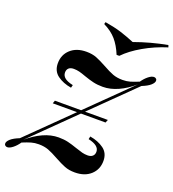

<svg xmlns="http://www.w3.org/2000/svg" viewBox="-197 -1063 1086 1203"><g transform="rotate(20 345.5 -461.5)"><path d="M722 -700Q722 -686 703.5 -669.5Q685 -653 647 -638L370 -366H522L514 -346H350L67 -68Q116 -111 168 -134.5Q220 -158 271 -158Q306 -158 333.5 -151.5Q361 -145 395 -133Q424 -123 441.5 -118.5Q459 -114 478 -114Q499 -114 511 -124.5Q523 -135 523 -154Q523 -196 450 -212L454 -231Q509 -222 546.5 -194.5Q584 -167 584 -115Q584 -58 544.5 -22Q505 14 439 14Q400 14 371 2.5Q342 -9 302 -31Q261 -54 233 -64.5Q205 -75 168 -75Q141 -75 118.5 -68.5Q96 -62 62 -48Q44 -22 23.5 -6Q3 10 -12 10Q-21 10 -26 5Q-32 1 -32 -8Q-32 -22 -13.5 -38.5Q5 -55 43 -70L324 -346H162L169 -366H344L623 -640Q574 -597 522 -573.5Q470 -550 420 -550Q385 -550 357 -556.5Q329 -563 295 -575Q268 -585 250 -589.5Q232 -594 213 -594Q191 -594 179.5 -583.5Q168 -573 168 -554Q168 -533 185.5 -518.5Q203 -504 241 -496L236 -477Q181 -486 143.5 -513.5Q106 -541 106 -593Q106 -650 145.5 -686Q185 -722 251 -722Q290 -722 319 -710.5Q348 -699 388 -677Q429 -654 457 -643.5Q485 -633 522 -633Q549 -633 571.5 -639.5Q594 -646 628 -660Q646 -686 666.5 -702Q687 -718 702 -718Q711 -718 716 -713Q722 -709 722 -700ZM718 -937 723 -923Q640 -897 568 -855.5Q496 -814 452 -768H434Q411 -824 379.5 -860.5Q348 -897 295 -923L299 -937Q364 -926 407 -912.5Q450 -899 501 -878Q606 -916 718 -937Z"/></g></svg>

Font: Playfair Display SC
Style: Bold Italic
Weight: 700
Italic angle: -14°
Designer: Claus Eggers Sørensen
Foundry: Claus Eggers Sørensen
Version: Version 1.200; ttfautohint (v1.6)